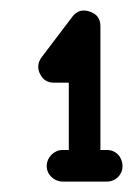

<svg xmlns="http://www.w3.org/2000/svg" viewBox="-20 -833 253 365"><path d="M56.2 -692.4C61.5 -681.2 70.3 -675.8 83 -675.8H110.8V-547.9H99.1C83 -547.9 68.8 -534.2 68.8 -517.1C68.8 -501 83 -487.8 99.1 -487.8H183.1C200.2 -487.8 212.9 -501 212.9 -517.1C212.9 -534.2 200.7 -547.9 183.1 -547.9H170.9V-783.2C170.9 -797.4 164.1 -806.6 150.4 -811C146.5 -812.5 142.6 -813 139.2 -813C130.9 -813 123.5 -809.1 117.2 -800.8L59.1 -724.1C54.7 -718.3 52.7 -712.4 52.7 -706.1C52.7 -701.7 53.7 -696.8 56.2 -692.4Z"/></svg>

Font: Nemoy
Style: Medium
Weight: 500
Designer: BSozoo
Foundry: BSozoo
Version: Version 001.000